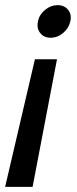

<svg xmlns="http://www.w3.org/2000/svg" viewBox="-58 -528 301 748"><path d="M139 -381Q113 -381 98.5 -399.5Q84 -418 90 -445Q95 -471 117.5 -489.5Q140 -508 166 -508Q193 -508 207.5 -489.5Q222 -471 216 -445Q210 -418 188 -399.5Q166 -381 139 -381ZM-38 200 78 -297H164L69 200Z"/></svg>

Font: Epunda Sans Medium
Style: Italic
Weight: 500
Italic angle: -12.0243°
Designer: Simon Atzbach
Foundry: typofactur
Version: Version 2.204; ttfautohint (v1.8.4.7-5d5b)